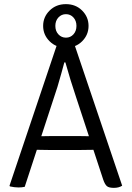

<svg xmlns="http://www.w3.org/2000/svg" viewBox="-20 -902 637 928"><path d="M570.5 -4.5Q554.5 6 530.5 6Q506.5 6 496.8 -2.2Q487 -10.5 479 -33.5L347.5 -433Q320 -514.5 296 -600.5H291Q279.5 -556.5 257.5 -481.5L99.5 1Q85.5 4 70 4Q49 4 28 -1L26 -4.5L254.5 -683.5H341ZM438 -178 361.5 -177H227Q224 -177 206.8 -177.2Q189.5 -177.5 172.2 -177.8Q155 -178 151.5 -178H121L145.5 -243.5H172.5L237.5 -244.5H352L419 -243.5H446L468 -178ZM298.5 -882Q346 -882 377 -851Q408 -820 408 -776.8Q408 -733.5 377 -702.5Q346 -671.5 298.5 -671.5Q251 -671.5 219.8 -702.5Q188.5 -733.5 188.5 -776.8Q188.5 -820 219.8 -851Q251 -882 298.5 -882ZM298.8 -833.5Q277 -833.5 262.2 -817.5Q247.5 -801.5 247.5 -776.8Q247.5 -752 262.2 -736Q277 -720 298.8 -720Q320.5 -720 335 -736Q349.5 -752 349.5 -776.8Q349.5 -801.5 335 -817.5Q320.5 -833.5 298.8 -833.5Z"/></svg>

Font: Signika-CLs Light
Style: CLs-Regular
Weight: 300
Version: Version 2.003;gftools[0.9.32]